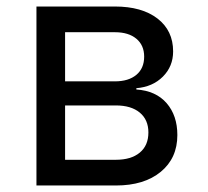

<svg xmlns="http://www.w3.org/2000/svg" viewBox="-20 -570 640 590"><path d="M92 0V-550H333Q416 -550 464 -513Q512 -476 512 -412Q512 -366 480.5 -334.5Q449 -303 399 -299V-295Q459 -291 492 -253Q525 -215 525 -155Q525 -84 474 -42Q423 0 336 0ZM180 -79H336Q383 -79 409.5 -101Q436 -123 436 -163Q436 -202 409.5 -224Q383 -246 336 -246H180ZM180 -320H333Q375 -320 399 -340Q423 -360 423 -396Q423 -431 399 -451Q375 -471 333 -471H180Z"/></svg>

Font: JetBrains Mono
Style: Regular
Weight: 400
Monospace: yes
Designer: Philipp Nurullin, Konstantin Bulenkov
Foundry: JetBrains
Version: Version 2.305